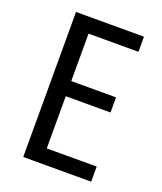

<svg xmlns="http://www.w3.org/2000/svg" viewBox="-131 -785 735 871"><g transform="rotate(20 236.5 -350.0)"><path d="M85 0V-700H413V-627H172V-398H388V-325H172V-73H413V0Z"/></g></svg>

Font: Share
Style: Regular
Weight: 400
Designer: Ralph du Carrois
Version: Version 1.002